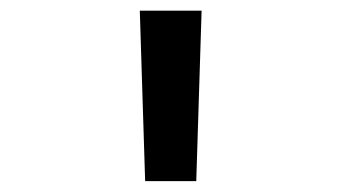

<svg xmlns="http://www.w3.org/2000/svg" viewBox="-20 -713 626 352"><path d="M246.1 -380.9H339.8L349.6 -693.4H236.3Z"/></svg>

Font: Cascadia Mono NF
Style: Regular
Weight: 400
Monospace: yes
Designer: Aaron Bell
Foundry: Saja Typeworks
Version: Version 2404.023